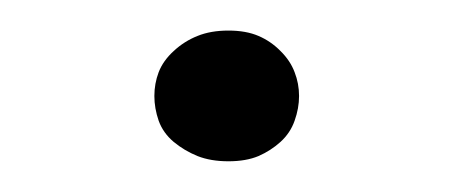

<svg xmlns="http://www.w3.org/2000/svg" viewBox="-20 -105 295 125"><path d="M83.3 -26.4Q80.5 -34.5 80.5 -42.5Q80.5 -50.6 83.3 -58Q86.2 -65.5 93.1 -71.8Q100 -78.2 108.6 -81.6Q117.2 -85.1 128.7 -85.1Q140.2 -85.1 148.3 -81.6Q156.3 -78.2 162.6 -71.8Q169 -65.5 171.8 -58Q174.7 -50.6 174.7 -42.5Q174.7 -34.5 171.8 -26.4Q169 -18.4 162.6 -12.6Q156.3 -6.9 148.3 -3.4Q140.2 0 128.7 0Q117.2 0 108.6 -3.4Q100 -6.9 93.1 -12.6Q86.2 -18.4 83.3 -26.4Z"/></svg>

Font: Mallanna
Style: Regular
Weight: 400
Designer: Purushoth Kumar Guthula
Foundry: Andhrapradesh Society for Knowledge Networks
Version: Version 1.0.4; ttfautohint (vUNKNOWN) -l 7 -r 28 -G 50 -x 13